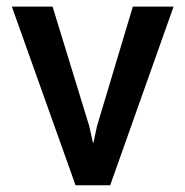

<svg xmlns="http://www.w3.org/2000/svg" viewBox="-20 -548 546 568"><path d="M306 0H203.5L15 -528.5H135.5L244 -175L255 -126H256.5L267 -175L373 -528.5H493.5Z"/></svg>

Font: Roberto Sans Medium
Style: Regular
Weight: 500
Designer: Google (font) & Cristiano Sobral (main changes)
Version: Version 1.000;October 12, 2021;FontCreator 14.0.0.2814 64-bi